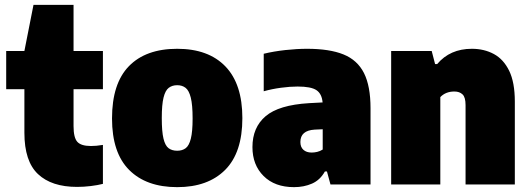

<svg xmlns="http://www.w3.org/2000/svg" viewBox="-20 -760 2182 791"><path d="M297.5 10Q192.5 10 136.5 -42.8Q80.5 -95.5 80.5 -213V-392.5H5.5V-550H80.5L118 -740H283V-550H404V-392.5H283V-240.5Q283 -193 298.5 -175.8Q314 -158.5 354.5 -158.5Q365.5 -158.5 377.2 -159.5Q389 -160.5 404 -163V-2.5Q382.5 3 353.8 6.5Q325 10 297.5 10Z M710 11Q583 11 512.2 -59.8Q441.5 -130.5 441.5 -272Q441.5 -416 511.2 -487.5Q581 -559 710 -559Q838.5 -559 908.5 -486.5Q978.5 -414 978.5 -273.5Q978.5 -131 907.5 -60Q836.5 11 710 11ZM710 -139Q731 -139 745 -149.5Q759 -160 766.2 -188.8Q773.5 -217.5 773.5 -272Q773.5 -328 766 -357.8Q758.5 -387.5 744.5 -398.2Q730.5 -409 710 -409Q689.5 -409 675.2 -398.2Q661 -387.5 653.8 -358.2Q646.5 -329 646.5 -273.5Q646.5 -218 653.5 -189Q660.5 -160 674.5 -149.5Q688.5 -139 710 -139Z M1191.5 11Q1112 11 1066 -34.8Q1020 -80.5 1020 -154Q1020 -235 1074.2 -281.2Q1128.5 -327.5 1253 -335L1309 -338Q1306 -373.5 1283.8 -388.5Q1261.5 -403.5 1206 -403.5Q1175 -403.5 1137.8 -398.5Q1100.5 -393.5 1066.5 -384V-538.5Q1107.5 -548.5 1155.5 -553.8Q1203.5 -559 1245.5 -559Q1337.5 -559 1395 -535.8Q1452.5 -512.5 1479.5 -459Q1506.5 -405.5 1506.5 -314V0H1341.5L1327 -53.5H1318.5Q1298.5 -18 1265.2 -3.5Q1232 11 1191.5 11ZM1217.5 -175Q1217.5 -154 1230 -142.8Q1242.5 -131.5 1264 -131.5Q1274.5 -131.5 1286.5 -134.2Q1298.5 -137 1309.5 -144V-227.5L1276.5 -226Q1217.5 -222.5 1217.5 -175Z M1591.5 0V-550H1758.5L1772.5 -496H1781Q1834 -559 1924 -559Q1974.5 -559 2014.5 -537.5Q2054.5 -516 2077.8 -468.2Q2101 -420.5 2101 -341.5V0H1898V-327Q1898 -359.5 1885.5 -371.2Q1873 -383 1852 -383Q1816 -383 1794 -360V0Z"/></svg>

Font: Encode Sans SemiCondensed SemiCondensed Black
Style: Regular
Weight: 900
Width: 4
Designer: Multiple Designers
Foundry: Impallari Type
Version: Version 3.000; ttfautohint (v1.8.3) -l 8 -r 50 -G 200 -x 14 